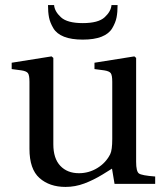

<svg xmlns="http://www.w3.org/2000/svg" viewBox="-20 -724 646 756"><path d="M169 -704H193Q195 -679 220 -656Q245 -633 306 -633Q367 -633 392 -656Q417 -679 419 -704H443Q443 -676 439 -655.5Q435 -635 422 -613Q409 -591 380 -579.5Q351 -568 306 -568Q261 -568 232 -579.5Q203 -591 190 -613Q177 -635 173 -655.5Q169 -676 169 -704ZM26 -452V-477L183 -502L190 -496V-156Q190 -100 217.5 -71Q245 -42 291 -42Q330 -42 363.5 -62.5Q397 -83 414 -117Q422 -133 422 -177V-402Q422 -428 416 -436Q410 -444 390 -447L352 -452V-477L509 -502L516 -496V-87Q516 -49 527 -41Q538 -33 591 -29V0H431L421 -60Q420 -59 384 -37Q348 -15 312 -1.5Q276 12 238 12Q175 12 135.5 -23Q96 -58 96 -138V-402Q96 -428 90 -436Q84 -444 64 -447Z"/></svg>

Font: Linguistics Pro
Style: Regular
Weight: 400
Designer: Stefan Peev, Context Ltd
Foundry: Stefan Peev, Context Ltd
Version: Version 001.000